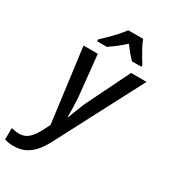

<svg xmlns="http://www.w3.org/2000/svg" viewBox="-322 -875 1076 1225"><g transform="rotate(30 216.0 -263.0)"><path d="M-16 240Q-40 240 -55 237Q-70 234 -83 230L-82 146Q-70 149 -55.5 151.5Q-41 154 -24 154Q16 154 44 128.5Q72 103 96 56L122 6L51 -539H156L183 -277Q187 -248 188.5 -213.5Q190 -179 191 -147.5Q192 -116 191 -95H195Q201 -111 212 -140Q223 -169 236 -200Q249 -231 261 -254L401 -539H515L188 86Q162 138 132 172Q102 206 66 223Q30 240 -16 240ZM112 -619Q130 -636 156.5 -662Q183 -688 208.5 -716Q234 -744 249 -766H359Q368 -741 382 -714.5Q396 -688 411 -663.5Q426 -639 438 -619V-606H369Q359 -617 346 -631Q333 -645 320.5 -661.5Q308 -678 296 -694Q268 -668 239.5 -646Q211 -624 185 -606H112Z"/></g></svg>

Font: Noto Sans Display Medium
Style: Italic
Weight: 500
Italic angle: -12°
Designer: Monotype Design Team
Foundry: Monotype Imaging Inc.
Version: Version 2.003